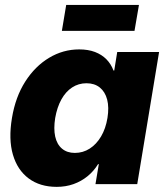

<svg xmlns="http://www.w3.org/2000/svg" viewBox="-20 -728 655 759"><path d="M204.1 10.7Q138.2 10.7 93.5 -22.5Q48.8 -55.7 31 -116.7Q13.2 -177.7 27.3 -261.7Q41 -344.7 79.8 -405.5Q118.7 -466.3 174.1 -499.5Q229.5 -532.7 293 -532.7Q328.6 -532.7 355.5 -522.5Q382.3 -512.2 400.6 -493.7Q418.9 -475.1 428.7 -449.2H431.6L443.4 -522.5H608.9L522.5 0H357.4L370.6 -79.1H367.7Q350.6 -51.3 325.9 -31.2Q301.3 -11.2 270.5 -0.2Q239.7 10.7 204.1 10.7ZM275.9 -123.5Q308.1 -123.5 334.7 -140.6Q361.3 -157.7 379.6 -188.7Q397.9 -219.7 404.8 -261.7Q411.6 -303.7 403.6 -334.5Q395.5 -365.2 374.5 -382.1Q353.5 -398.9 321.8 -398.9Q290.5 -398.9 265.1 -382.3Q239.7 -365.7 222.7 -335Q205.6 -304.2 198.2 -261.7Q191.4 -219.2 198.2 -188.2Q205.1 -157.2 225.1 -140.4Q245.1 -123.5 275.9 -123.5ZM529.3 -708.5 511.7 -606H224.6L241.7 -708.5Z"/></svg>

Font: Inter 28pt ExtraBold
Style: Italic
Weight: 800
Italic angle: -9.3988°
Designer: Rasmus Andersson
Foundry: rsms
Version: Version 4.001;git-66647c0bb